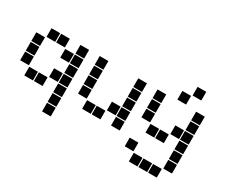

<svg xmlns="http://www.w3.org/2000/svg" viewBox="-129 -1113 2058 1725"><g transform="rotate(30 900.0 -250.0)"><path d="M407 -495H493Q495 -495 495 -493V-407Q495 -405 493 -405H407Q405 -405 405 -407V-493Q405 -495 407 -495ZM207 -495H293Q295 -495 295 -493V-407Q295 -405 293 -405H207Q205 -405 205 -407V-493Q205 -495 207 -495ZM107 -495H193Q195 -495 195 -493V-407Q195 -405 193 -405H107Q105 -405 105 -407V-493Q105 -495 107 -495ZM407 -395H493Q495 -395 495 -393V-307Q495 -305 493 -305H407Q405 -305 405 -307V-393Q405 -395 407 -395ZM307 -395H393Q395 -395 395 -393V-307Q395 -305 393 -305H307Q305 -305 305 -307V-393Q305 -395 307 -395ZM7 -395H93Q95 -395 95 -393V-307Q95 -305 93 -305H7Q5 -305 5 -307V-393Q5 -395 7 -395ZM407 -295H493Q495 -295 495 -293V-207Q495 -205 493 -205H407Q405 -205 405 -207V-293Q405 -295 407 -295ZM7 -295H93Q95 -295 95 -293V-207Q95 -205 93 -205H7Q5 -205 5 -207V-293Q5 -295 7 -295ZM407 -195H493Q495 -195 495 -193V-107Q495 -105 493 -105H407Q405 -105 405 -107V-193Q405 -195 407 -195ZM307 -195H393Q395 -195 395 -193V-107Q395 -105 393 -105H307Q305 -105 305 -107V-193Q305 -195 307 -195ZM7 -195H93Q95 -195 95 -193V-107Q95 -105 93 -105H7Q5 -105 5 -107V-193Q5 -195 7 -195ZM407 -95H493Q495 -95 495 -93V-7Q495 -5 493 -5H407Q405 -5 405 -7V-93Q405 -95 407 -95ZM207 -95H293Q295 -95 295 -93V-7Q295 -5 293 -5H207Q205 -5 205 -7V-93Q205 -95 207 -95ZM107 -95H193Q195 -95 195 -93V-7Q195 -5 193 -5H107Q105 -5 105 -7V-93Q105 -95 107 -95ZM407 5H493Q495 5 495 7V93Q495 95 493 95H407Q405 95 405 93V7Q405 5 407 5ZM407 105H493Q495 105 495 107V193Q495 195 493 195H407Q405 195 405 193V107Q405 105 407 105Z M1007 -495H1093Q1095 -495 1095 -493V-407Q1095 -405 1093 -405H1007Q1005 -405 1005 -407V-493Q1005 -495 1007 -495ZM607 -495H693Q695 -495 695 -493V-407Q695 -405 693 -405H607Q605 -405 605 -407V-493Q605 -495 607 -495ZM1007 -395H1093Q1095 -395 1095 -393V-307Q1095 -305 1093 -305H1007Q1005 -305 1005 -307V-393Q1005 -395 1007 -395ZM607 -395H693Q695 -395 695 -393V-307Q695 -305 693 -305H607Q605 -305 605 -307V-393Q605 -395 607 -395ZM1007 -295H1093Q1095 -295 1095 -293V-207Q1095 -205 1093 -205H1007Q1005 -205 1005 -207V-293Q1005 -295 1007 -295ZM607 -295H693Q695 -295 695 -293V-207Q695 -205 693 -205H607Q605 -205 605 -207V-293Q605 -295 607 -295ZM1007 -195H1093Q1095 -195 1095 -193V-107Q1095 -105 1093 -105H1007Q1005 -105 1005 -107V-193Q1005 -195 1007 -195ZM907 -195H993Q995 -195 995 -193V-107Q995 -105 993 -105H907Q905 -105 905 -107V-193Q905 -195 907 -195ZM607 -195H693Q695 -195 695 -193V-107Q695 -105 693 -105H607Q605 -105 605 -107V-193Q605 -195 607 -195ZM1007 -95H1093Q1095 -95 1095 -93V-7Q1095 -5 1093 -5H1007Q1005 -5 1005 -7V-93Q1005 -95 1007 -95ZM807 -95H893Q895 -95 895 -93V-7Q895 -5 893 -5H807Q805 -5 805 -7V-93Q805 -95 807 -95ZM707 -95H793Q795 -95 795 -93V-7Q795 -5 793 -5H707Q705 -5 705 -7V-93Q705 -95 707 -95Z M1507 -695H1593Q1595 -695 1595 -693V-607Q1595 -605 1593 -605H1507Q1505 -605 1505 -607V-693Q1505 -695 1507 -695ZM1407 -595H1493Q1495 -595 1495 -593V-507Q1495 -505 1493 -505H1407Q1405 -505 1405 -507V-593Q1405 -595 1407 -595ZM1607 -495H1693Q1695 -495 1695 -493V-407Q1695 -405 1693 -405H1607Q1605 -405 1605 -407V-493Q1605 -495 1607 -495ZM1207 -495H1293Q1295 -495 1295 -493V-407Q1295 -405 1293 -405H1207Q1205 -405 1205 -407V-493Q1205 -495 1207 -495ZM1607 -395H1693Q1695 -395 1695 -393V-307Q1695 -305 1693 -305H1607Q1605 -305 1605 -307V-393Q1605 -395 1607 -395ZM1207 -395H1293Q1295 -395 1295 -393V-307Q1295 -305 1293 -305H1207Q1205 -305 1205 -307V-393Q1205 -395 1207 -395ZM1607 -295H1693Q1695 -295 1695 -293V-207Q1695 -205 1693 -205H1607Q1605 -205 1605 -207V-293Q1605 -295 1607 -295ZM1507 -295H1593Q1595 -295 1595 -293V-207Q1595 -205 1593 -205H1507Q1505 -205 1505 -207V-293Q1505 -295 1507 -295ZM1207 -295H1293Q1295 -295 1295 -293V-207Q1295 -205 1293 -205H1207Q1205 -205 1205 -207V-293Q1205 -295 1207 -295ZM1607 -195H1693Q1695 -195 1695 -193V-107Q1695 -105 1693 -105H1607Q1605 -105 1605 -107V-193Q1605 -195 1607 -195ZM1407 -195H1493Q1495 -195 1495 -193V-107Q1495 -105 1493 -105H1407Q1405 -105 1405 -107V-193Q1405 -195 1407 -195ZM1307 -195H1393Q1395 -195 1395 -193V-107Q1395 -105 1393 -105H1307Q1305 -105 1305 -107V-193Q1305 -195 1307 -195ZM1607 -95H1693Q1695 -95 1695 -93V-7Q1695 -5 1693 -5H1607Q1605 -5 1605 -7V-93Q1605 -95 1607 -95ZM1607 5H1693Q1695 5 1695 7V93Q1695 95 1693 95H1607Q1605 95 1605 93V7Q1605 5 1607 5ZM1207 5H1293Q1295 5 1295 7V93Q1295 95 1293 95H1207Q1205 95 1205 93V7Q1205 5 1207 5ZM1507 105H1593Q1595 105 1595 107V193Q1595 195 1593 195H1507Q1505 195 1505 193V107Q1505 105 1507 105ZM1407 105H1493Q1495 105 1495 107V193Q1495 195 1493 195H1407Q1405 195 1405 193V107Q1405 105 1407 105ZM1307 105H1393Q1395 105 1395 107V193Q1395 195 1393 195H1307Q1305 195 1305 193V107Q1305 105 1307 105Z"/></g></svg>

Font: Pixel Panel Black
Style: Regular
Weight: 900
Monospace: yes
Designer: Óliver Lalan
Foundry: Óliver Lalan
Version: Version 1.000; ttfautohint (v1.8.4.7-5d5b-dirty);gftools[0.9